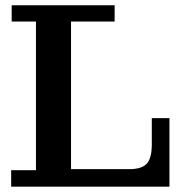

<svg xmlns="http://www.w3.org/2000/svg" viewBox="-20 -702 700 722"><path d="M22 0V-62H115.2V-621.1H23.9V-682.1H411.1V-621.1H247.1V-65.9H465.8Q513.2 -65.9 532 -86.7Q550.8 -107.4 550.8 -158.2V-257.8H617.2V0Z"/></svg>

Font: Montagu Slab 144pt Medium
Style: Regular
Weight: 500
Designer: Florian Karsten
Foundry: Florian Karsten
Version: Version 1.000